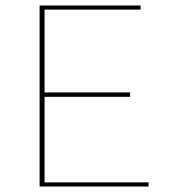

<svg xmlns="http://www.w3.org/2000/svg" viewBox="-20 -678 619 698"><path d="M520 -15V0H124V-658H491V-643H142V-342H453V-326H142V-15Z"/></svg>

Font: Ysabeau Thin
Style: Regular
Weight: 200
Designer: Christian Thalmann (Catharsis Fonts)
Version: Version 0.003